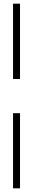

<svg xmlns="http://www.w3.org/2000/svg" viewBox="-20 -771 180 1045"><path d="M51 -751H89V-341H51ZM51 -155H89V254H51Z"/></svg>

Font: Moderustic Light
Style: Regular
Weight: 300
Designer: Tural Alisoy
Foundry: TAFT Foundry
Version: Version 2.120